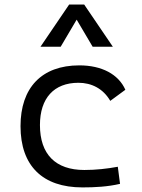

<svg xmlns="http://www.w3.org/2000/svg" viewBox="-20 -815 626 845"><path d="M342.8 9.8C397 9.8 454.6 6.8 508.3 -5.9L498.5 -81.1C451.2 -72.3 401.4 -66.9 351.1 -66.9C224.6 -66.9 155.8 -135.7 155.8 -264.6C155.8 -383.3 217.8 -450.7 325.2 -450.7C383.3 -450.7 434.1 -424.8 465.3 -371.1L531.7 -419.9C501.5 -488.3 427.7 -527.3 329.1 -527.3C163.1 -527.3 70.3 -428.7 70.3 -259.8C70.3 -85 167.5 9.8 342.8 9.8ZM158.2 -609.4H247.1L317.4 -728.5L387.7 -609.4H476.6L350.6 -794.9H284.2Z"/></svg>

Font: Cascadia Mono PL SemiLight
Style: Regular
Weight: 350
Monospace: yes
Designer: Aaron Bell
Foundry: Saja Typeworks
Version: Version 2404.023